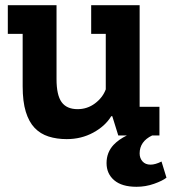

<svg xmlns="http://www.w3.org/2000/svg" viewBox="-20 -520 659 737"><path d="M330 -500H516V-110H592V0H564Q516 23 516 69Q516 87 527 99.5Q538 112 558 112Q576 112 600 100L619 162Q604 174 571.5 185.5Q539 197 504 197Q448 197 418.5 172Q389 147 389 106Q389 65 416 36Q436 15 467 0H434L411 -74H407Q384 -36 338 -11Q292 14 236 14Q198 14 166.5 4Q135 -6 113 -29Q91 -52 79 -91Q67 -130 67 -189V-390H10V-500H197V-216Q197 -155 216.5 -128Q236 -101 278 -101Q315 -101 344.5 -123Q374 -145 386 -177V-390H330Z"/></svg>

Font: PT Mono
Style: Bold
Weight: 700
Monospace: yes
Designer: A.Korolkova, I.Chaeva
Foundry: ParaType Ltd
Version: Version 1.000 OFL